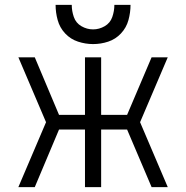

<svg xmlns="http://www.w3.org/2000/svg" viewBox="-20 -764 760 784"><path d="M55 0H122L221 -235H327V0H393V-235H499L599 0H665L552 -265L665 -530H599L499 -295H393V-530H327V-295H221L122 -530H55L168 -265ZM360 -584Q392 -584 422 -594Q452 -604 474 -627.5Q496 -651 504.5 -682Q513 -713 513 -744H447Q447 -719 438.5 -694.5Q430 -670 407.5 -657Q385 -644 360 -644Q335 -644 312.5 -657Q290 -670 281.5 -694.5Q273 -719 273 -744H207Q207 -713 215.5 -682Q224 -651 246 -627.5Q268 -604 298.5 -594Q329 -584 360 -584Z"/></svg>

Font: Iosevka Sparkle Light
Style: Regular
Weight: 300
Designer: Belleve Invis
Foundry: Belleve Invis
Version: Version 4.5.0; ttfautohint (v1.8.3)